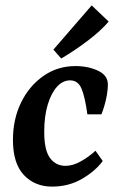

<svg xmlns="http://www.w3.org/2000/svg" viewBox="-20 -679 443 712"><path d="M173 13Q109 13 68.5 -30Q28 -73 28 -160Q28 -237 58 -298.5Q88 -360 140.5 -397Q193 -434 260 -434Q285 -434 307.5 -429Q330 -424 349 -414Q365 -405 372.5 -393Q380 -381 380 -366Q380 -341 373 -310Q366 -279 356 -255H304Q295 -321 282 -351Q269 -381 240 -381Q213 -381 191.5 -357.5Q170 -334 157 -291Q144 -248 144 -190Q144 -122 165.5 -93Q187 -64 223 -64Q250 -64 279.5 -80.5Q309 -97 334 -120L361 -82Q334 -45 284.5 -16Q235 13 173 13ZM178 -495 320 -659 383 -599Q354 -565 306 -528.5Q258 -492 207 -462Z"/></svg>

Font: Yrsa SemiBold
Style: Italic
Weight: 600
Italic angle: -7.10001°
Version: Version 2.004